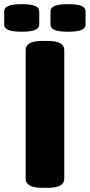

<svg xmlns="http://www.w3.org/2000/svg" viewBox="-74 -898 430 920"><path d="M129 2Q87 2 68 -9.5Q49 -21 49 -41V-659Q49 -679 68 -690.5Q87 -702 129 -702H154Q196 -702 215 -690.5Q234 -679 234 -659V-41Q234 -21 215 -9.5Q196 2 154 2ZM252 -746Q207 -746 187.5 -754.5Q168 -763 168 -780V-844Q168 -861 187.5 -869.5Q207 -878 252 -878Q297 -878 316.5 -869.5Q336 -861 336 -844V-780Q336 -763 316.5 -754.5Q297 -746 252 -746ZM30 -746Q-14 -746 -34 -754.5Q-54 -763 -54 -780V-844Q-54 -861 -34 -869.5Q-14 -878 30 -878Q74 -878 94 -869.5Q114 -861 114 -844V-780Q114 -763 94 -754.5Q74 -746 30 -746Z"/></svg>

Font: Asap Black
Style: Regular
Weight: 900
Designer: Pablo Cosgaya
Foundry: Omnibus-Type
Version: Version 3.001; ttfautohint (v1.8.4.7-5d5b)